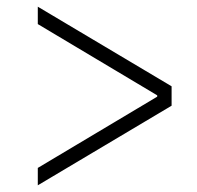

<svg xmlns="http://www.w3.org/2000/svg" viewBox="-20 -577 590 574"><path d="M93 -23V-75L450 -288V-292L93 -505V-557L493 -319V-261Z"/></svg>

Font: M PLUS Code Latin SemiExpanded Light
Style: Regular
Weight: 300
Width: 6
Designer: Coji Morishita
Foundry: UNDERFOREST DESIGN
Version: Version 1.002; ttfautohint (v1.8.3)